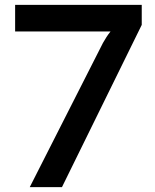

<svg xmlns="http://www.w3.org/2000/svg" viewBox="-20 -763 636 787"><path d="M234 4 561 -661V-743H42V-634H433C421 -619 411 -603 402 -587L102 4Z"/></svg>

Font: Bithumb Trading Sans Semibold
Style: Regular
Weight: 600
Designer: HamHyungwon
Foundry: Bithumb
Version: Version 1.100;Glyphs 3.1.2 (3151)